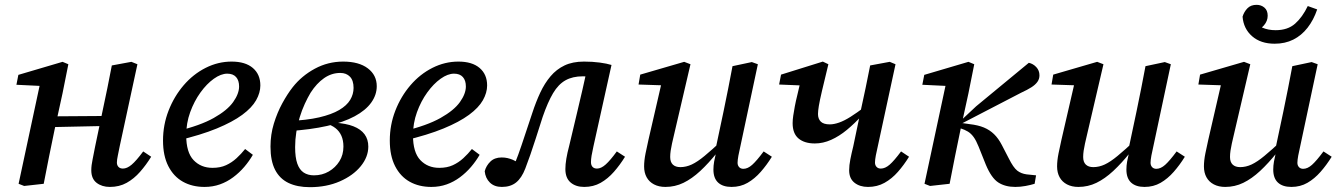

<svg xmlns="http://www.w3.org/2000/svg" viewBox="-20 -761 5540 795"><path d="M80 9 57 0 150 -434 173 -404 48 -410 56 -451 239 -505 263 -495 239 -375 206 -224Q194 -168 183 -112Q172 -56 161 0ZM162 -234V-279L443 -281V-240ZM435 13Q402 13 380 -4Q358 -21 358 -56Q358 -76 363.5 -101.5Q369 -127 374 -155L405 -303Q415 -349 424.5 -396Q434 -443 443 -490L524 -505L549 -495L476 -157Q472 -136 468 -117.5Q464 -99 464 -88Q464 -77 470.5 -70Q477 -63 489 -63Q506 -63 525 -79Q544 -95 573 -134L606 -112Q585 -78 560 -49.5Q535 -21 504.5 -4Q474 13 435 13Z M827 13Q776 13 737.5 -8.5Q699 -30 677 -73Q655 -116 655 -179Q655 -244 678 -303Q701 -362 740.5 -408Q780 -454 831.5 -480Q883 -506 939 -506Q996 -506 1027 -479.5Q1058 -453 1058 -407Q1058 -377 1040.5 -346Q1023 -315 983 -285.5Q943 -256 877.5 -229Q812 -202 715 -179L713 -218Q809 -241 865 -272.5Q921 -304 945.5 -338.5Q970 -373 970 -403Q970 -428 957.5 -442Q945 -456 921 -456Q895 -456 865.5 -435Q836 -414 810 -378Q784 -342 767.5 -296.5Q751 -251 751 -201Q751 -130 781.5 -98Q812 -66 860 -66Q892 -66 916 -77Q940 -88 959.5 -106Q979 -124 995 -144L1027 -120Q1012 -94 991.5 -70Q971 -46 945.5 -27Q920 -8 890.5 2.5Q861 13 827 13Z M1263 14Q1211 14 1174.5 -3.5Q1138 -21 1119 -58Q1100 -95 1100 -154Q1100 -204 1114 -249.5Q1128 -295 1149 -333.5Q1170 -372 1192 -400Q1229 -447 1283.5 -476.5Q1338 -506 1401 -506Q1466 -506 1503 -478Q1540 -450 1540 -404Q1540 -368 1517 -336Q1494 -304 1448.5 -279.5Q1403 -255 1334.5 -239.5Q1266 -224 1174 -218V-260Q1250 -263 1301.5 -275Q1353 -287 1384.5 -305.5Q1416 -324 1430 -347.5Q1444 -371 1444 -397Q1444 -428 1429 -443.5Q1414 -459 1389 -459Q1353 -459 1322 -437.5Q1291 -416 1266 -377Q1254 -357 1242 -331Q1230 -305 1221 -275.5Q1212 -246 1207 -214.5Q1202 -183 1202 -152Q1202 -109 1211 -83.5Q1220 -58 1237.5 -46.5Q1255 -35 1280 -35Q1314 -35 1341.5 -51Q1369 -67 1385.5 -93.5Q1402 -120 1402 -154Q1402 -180 1393.5 -199Q1385 -218 1369 -230.5Q1353 -243 1329 -250L1369 -275L1366 -253Q1413 -250 1443.5 -238Q1474 -226 1489.5 -205Q1505 -184 1505 -154Q1505 -111 1473.5 -72.5Q1442 -34 1387 -10Q1332 14 1263 14Z M1766 13Q1715 13 1676.5 -8.5Q1638 -30 1616 -73Q1594 -116 1594 -179Q1594 -244 1617 -303Q1640 -362 1679.5 -408Q1719 -454 1770.5 -480Q1822 -506 1878 -506Q1935 -506 1966 -479.5Q1997 -453 1997 -407Q1997 -377 1979.5 -346Q1962 -315 1922 -285.5Q1882 -256 1816.5 -229Q1751 -202 1654 -179L1652 -218Q1748 -241 1804 -272.5Q1860 -304 1884.5 -338.5Q1909 -373 1909 -403Q1909 -428 1896.5 -442Q1884 -456 1860 -456Q1834 -456 1804.5 -435Q1775 -414 1749 -378Q1723 -342 1706.5 -296.5Q1690 -251 1690 -201Q1690 -130 1720.5 -98Q1751 -66 1799 -66Q1831 -66 1855 -77Q1879 -88 1898.5 -106Q1918 -124 1934 -144L1966 -120Q1951 -94 1930.5 -70Q1910 -46 1884.5 -27Q1859 -8 1829.5 2.5Q1800 13 1766 13Z M2058 13Q2027 13 2008.5 -5Q1990 -23 1987 -52Q1993 -75 2010.5 -92Q2028 -109 2057 -109Q2070 -109 2081 -106.5Q2092 -104 2103 -99.5Q2114 -95 2126 -86L2142 -77L2118 -42L2100 -57Q2113 -85 2126 -121Q2139 -157 2153 -200Q2167 -243 2184 -293Q2199 -339 2217 -377.5Q2235 -416 2259.5 -445Q2284 -474 2317.5 -490Q2351 -506 2398 -506Q2433 -506 2463 -502Q2493 -498 2512 -492L2437 -154Q2432 -132 2429.5 -116.5Q2427 -101 2427 -90Q2427 -77 2433.5 -70Q2440 -63 2452 -63Q2469 -63 2488 -80Q2507 -97 2534 -134L2568 -112Q2547 -78 2522 -49.5Q2497 -21 2467 -4Q2437 13 2399 13Q2364 13 2342.5 -5.5Q2321 -24 2321 -61Q2321 -80 2325 -104Q2329 -128 2337 -158L2370 -297Q2381 -342 2391 -386.5Q2401 -431 2411 -476L2455 -437Q2441 -441 2427 -443Q2413 -445 2393 -445Q2351 -445 2321.5 -428.5Q2292 -412 2270 -375Q2248 -338 2227 -277Q2210 -224 2198 -186.5Q2186 -149 2176 -120.5Q2166 -92 2155 -63Q2140 -24 2117 -5.5Q2094 13 2058 13Z M2735 13Q2708 13 2688 2.5Q2668 -8 2657.5 -27Q2647 -46 2647 -72Q2647 -96 2653 -126Q2659 -156 2665 -182L2724 -438L2746 -407L2624 -411L2631 -452L2813 -505L2839 -495L2770 -199Q2766 -182 2762.5 -166.5Q2759 -151 2757 -137Q2755 -123 2755 -111Q2755 -90 2766 -79.5Q2777 -69 2797 -69Q2821 -69 2844.5 -80Q2868 -91 2897.5 -115.5Q2927 -140 2967 -177L2972 -130H2950Q2914 -85 2879.5 -53Q2845 -21 2810 -4Q2775 13 2735 13ZM3009 13Q2973 13 2953.5 -5Q2934 -23 2934 -59Q2934 -75 2937 -92Q2940 -109 2945 -130H2940L2976 -300Q2986 -347 2995 -393.5Q3004 -440 3013 -487L3093 -504L3118 -495L3046 -157Q3041 -136 3037.5 -117Q3034 -98 3034 -87Q3034 -76 3040.5 -69Q3047 -62 3058 -62Q3076 -62 3094.5 -78.5Q3113 -95 3142 -134L3176 -112Q3155 -78 3130 -49.5Q3105 -21 3075.5 -4Q3046 13 3009 13Z M3354 -167Q3311 -167 3286.5 -187.5Q3262 -208 3262 -251Q3262 -265 3264.5 -282Q3267 -299 3271 -320.5Q3275 -342 3282 -370Q3289 -398 3297 -434L3327 -406L3206 -411L3214 -452L3387 -506L3410 -495Q3393 -425 3383.5 -384.5Q3374 -344 3370.5 -322.5Q3367 -301 3367 -289Q3367 -269 3378.5 -257.5Q3390 -246 3416 -246Q3433 -246 3454.5 -253.5Q3476 -261 3502 -277.5Q3528 -294 3560 -318L3570 -283H3549Q3519 -250 3487 -223.5Q3455 -197 3421.5 -182Q3388 -167 3354 -167ZM3574 13Q3540 13 3518 -4.5Q3496 -22 3496 -56Q3496 -76 3501 -101.5Q3506 -127 3513 -155L3544 -303Q3554 -349 3564 -396Q3574 -443 3583 -490L3664 -505L3688 -495L3615 -157Q3610 -136 3606.5 -117.5Q3603 -99 3603 -88Q3603 -77 3609.5 -70Q3616 -63 3627 -63Q3645 -63 3663.5 -79Q3682 -95 3711 -134L3744 -112Q3723 -78 3698 -49.5Q3673 -21 3642.5 -4Q3612 13 3574 13Z M3831 9 3808 0 3901 -434 3924 -404 3799 -410 3807 -451 3990 -505 4014 -495 3990 -375 3957 -224Q3945 -168 3934 -112Q3923 -56 3912 0ZM4264 0Q4248 5 4226.5 9Q4205 13 4184 13Q4142 13 4113.5 -5.5Q4085 -24 4062 -79L4032 -154Q4022 -179 4011.5 -193.5Q4001 -208 3988 -216Q3975 -224 3956 -230L3938 -235V-264H3961L4022 -321L4240 -501Q4258 -497 4271 -483Q4284 -469 4284 -449Q4284 -434 4275.5 -422Q4267 -410 4250.5 -399.5Q4234 -389 4208 -377L3965 -251H3967L3995 -247Q4030 -243 4054 -233Q4078 -223 4096 -205.5Q4114 -188 4128 -161L4157 -105Q4176 -67 4192 -54.5Q4208 -42 4231 -39L4270 -35Z M4445 13Q4418 13 4398 2.5Q4378 -8 4367.5 -27Q4357 -46 4357 -72Q4357 -96 4363 -126Q4369 -156 4375 -182L4434 -438L4456 -407L4334 -411L4341 -452L4523 -505L4549 -495L4480 -199Q4476 -182 4472.5 -166.5Q4469 -151 4467 -137Q4465 -123 4465 -111Q4465 -90 4476 -79.5Q4487 -69 4507 -69Q4531 -69 4554.5 -80Q4578 -91 4607.5 -115.5Q4637 -140 4677 -177L4682 -130H4660Q4624 -85 4589.5 -53Q4555 -21 4520 -4Q4485 13 4445 13ZM4719 13Q4683 13 4663.5 -5Q4644 -23 4644 -59Q4644 -75 4647 -92Q4650 -109 4655 -130H4650L4686 -300Q4696 -347 4705 -393.5Q4714 -440 4723 -487L4803 -504L4828 -495L4756 -157Q4751 -136 4747.5 -117Q4744 -98 4744 -87Q4744 -76 4750.5 -69Q4757 -62 4768 -62Q4786 -62 4804.5 -78.5Q4823 -95 4852 -134L4886 -112Q4865 -78 4840 -49.5Q4815 -21 4785.5 -4Q4756 13 4719 13Z M5053 13Q5026 13 5006 2.5Q4986 -8 4975.5 -27Q4965 -46 4965 -72Q4965 -96 4971 -126Q4977 -156 4983 -182L5042 -438L5064 -407L4942 -411L4949 -452L5131 -505L5157 -495L5088 -199Q5084 -182 5080.5 -166.5Q5077 -151 5075 -137Q5073 -123 5073 -111Q5073 -90 5084 -79.5Q5095 -69 5115 -69Q5139 -69 5162.5 -80Q5186 -91 5215.5 -115.5Q5245 -140 5285 -177L5290 -130H5268Q5232 -85 5197.5 -53Q5163 -21 5128 -4Q5093 13 5053 13ZM5327 13Q5291 13 5271.5 -5Q5252 -23 5252 -59Q5252 -75 5255 -92Q5258 -109 5263 -130H5258L5294 -300Q5304 -347 5313 -393.5Q5322 -440 5331 -487L5411 -504L5436 -495L5364 -157Q5359 -136 5355.5 -117Q5352 -98 5352 -87Q5352 -76 5358.5 -69Q5365 -62 5376 -62Q5394 -62 5412.5 -78.5Q5431 -95 5460 -134L5494 -112Q5473 -78 5448 -49.5Q5423 -21 5393.5 -4Q5364 13 5327 13ZM5258 -580Q5200 -580 5164.5 -611Q5129 -642 5125 -692Q5131 -712 5145 -726.5Q5159 -741 5183 -741Q5202 -741 5215.5 -729.5Q5229 -718 5229 -696Q5229 -674 5213.5 -656Q5198 -638 5174 -630L5164 -678Q5183 -657 5207 -646.5Q5231 -636 5262 -636Q5312 -636 5342.5 -663Q5373 -690 5395 -736L5434 -722Q5419 -678 5394 -646Q5369 -614 5335 -597Q5301 -580 5258 -580Z"/></svg>

Font: Source Serif 4 Medium
Style: Italic
Weight: 500
Italic angle: -12°
Designer: Frank Grießhammer
Foundry: Adobe Systems Incorporated
Version: Version 4.004;hotconv 1.0.116;makeotfexe 2.5.65601